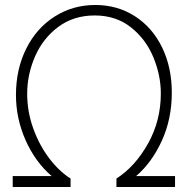

<svg xmlns="http://www.w3.org/2000/svg" viewBox="-20 -722 754 770"><path d="M187 -16Q121 -73 82.5 -160Q44 -247 44 -341Q44 -444 85 -526.5Q126 -609 199 -655.5Q272 -702 362 -702Q451 -702 521 -657Q591 -612 630 -532Q669 -452 669 -350Q669 -245 629 -157.5Q589 -70 526 -16H682V28H447V-6Q522 -54 573.5 -146Q625 -238 625 -347Q625 -420 595 -492.5Q565 -565 505 -612.5Q445 -660 360 -660Q275 -660 213.5 -614Q152 -568 120.5 -495.5Q89 -423 89 -346Q89 -274 113.5 -206.5Q138 -139 177.5 -87Q217 -35 263 -6V28H31V-16Z"/></svg>

Font: Gmarket Sans TTF Light
Style: Regular
Weight: 300
Designer: Creative Director : Sungho Lee; Art Director : Kiwoong Choi; Project Manager : Sori Yang, Jongwook Yoon; Font Designer :
Foundry: Sandoll Inc.
Version: Version 1.000;hotconv 1.0.109;makeotfexe 2.5.65596